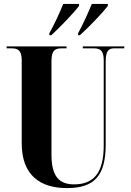

<svg xmlns="http://www.w3.org/2000/svg" viewBox="-20 -951 668 981"><path d="M232 -771H242C285 -810 358 -886 384 -921V-931H303C285 -886 258 -827 232 -781ZM379 -771H388C432 -810 505 -886 531 -921V-931H449C431 -886 404 -827 379 -781ZM322 10C464 10 520 -55 520 -213V-638C520 -697 540 -704 564 -704H615V-714H403V-704H457C489 -704 510 -697 510 -642V-208C510 -71 461 -9 359 -9C285 -9 243 -46 243 -161V-638C243 -697 264 -704 296 -704H320V-714H14V-704H38C69 -704 91 -697 91 -642V-218C91 -54 187 10 322 10Z"/></svg>

Font: Noto Serif Display Condensed Extra
Style: Regular
Weight: 800
Width: 3
Designer: Monotype Design Team
Foundry: Monotype Imaging Inc.
Version: Version 1.900